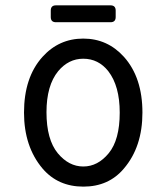

<svg xmlns="http://www.w3.org/2000/svg" viewBox="-20 -692 626 722"><path d="M388.7 -115.7Q430.2 -166 430.2 -268.6Q430.2 -368.7 387.2 -424.3Q350.1 -471.2 293 -471.2Q237.8 -471.2 198.7 -424.3Q154.8 -370.6 154.8 -270Q154.8 -167.5 197.3 -115.7Q238.8 -65.9 293.2 -65.9Q347.7 -65.9 388.7 -115.7ZM140.1 -58.1Q70.3 -140.6 70.3 -268.6Q70.3 -400.9 139.6 -478Q201.7 -546.9 293 -546.9Q384.3 -546.9 446.3 -478Q515.6 -400.4 515.6 -268.6Q515.6 -139.6 445.8 -58.1Q388.7 9.8 293.5 9.8Q198.2 9.8 140.1 -58.1ZM190.4 -671.9H395.5Q415 -671.9 415 -652.3V-627.9Q415 -608.4 395.5 -608.4H190.4Q170.9 -608.4 170.9 -627.9V-652.3Q170.9 -671.9 190.4 -671.9Z"/></svg>

Font: Simply Mono
Style: Book
Weight: 400
Designer: Wojciech Kalinowski "wmk69" (wmk69@o2.pl)
Foundry: Wojciech Kalinowski "wmk69" (wmk69@o2.pl)
Version: Version 1.0.0